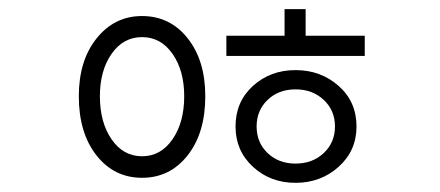

<svg xmlns="http://www.w3.org/2000/svg" viewBox="-20 -780 960 419"><path d="M382 -570Q382 -626 356.5 -662.5Q331 -699 290 -699Q249 -699 223.5 -662.5Q198 -626 198 -570Q198 -513 223.5 -476Q249 -439 290 -439Q331 -439 356.5 -476Q382 -513 382 -570ZM290 -745Q351 -745 389.5 -696.5Q428 -648 428 -570Q428 -490 389.5 -441Q351 -392 290 -392Q229 -392 190.5 -441Q152 -490 152 -570Q152 -648 191 -696.5Q230 -745 290 -745ZM564 -446Q588 -423 625 -423Q662 -423 686.5 -446Q711 -469 711 -504Q711 -539 686.5 -562Q662 -585 625 -585Q588 -585 564 -562Q540 -539 540 -504Q540 -469 564 -446ZM758 -504Q758 -451 719 -416Q680 -381 625 -381Q570 -381 532 -416Q494 -451 494 -504Q494 -558 532 -592.5Q570 -627 625 -627Q680 -627 719 -592.5Q758 -558 758 -504ZM647 -702H776V-658H474V-702H601V-760H647Z"/></svg>

Font: Noto Sans Korean Light
Style: Regular
Weight: 300
Designer: Ryoko NISHIZUKA  (kana & ideographs); Paul D. Hunt (Latin, Greek & Cyrillic); Wenlong ZHANG  (bopomofo); Sandoll Communi
Foundry: Adobe Systems Incorporated
Version: Version 1.000;PS 1;hotconv 1.0.78;makeotf.lib2.5.61930